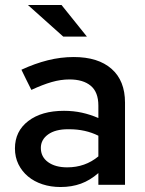

<svg xmlns="http://www.w3.org/2000/svg" viewBox="-20 -742 584 771"><path d="M40 0ZM223 9Q184 9 150.5 -2Q117 -13 92.5 -33.5Q68 -54 54 -82.5Q40 -111 40 -146Q40 -215 93.5 -256Q147 -297 237 -297Q275 -297 309 -289.5Q343 -282 375 -268V-318Q375 -372 344.5 -397.5Q314 -423 259 -423Q224 -423 187.5 -412.5Q151 -402 106 -381Q96 -401 86 -421Q76 -441 66 -462Q120 -487 172 -500Q224 -513 276 -513Q374 -513 428 -465.5Q482 -418 482 -330V0H375V-47Q342 -18 305 -4.5Q268 9 223 9ZM144 -148Q144 -112 173 -91Q202 -70 250 -70Q322 -70 375 -114V-197Q323 -223 258 -223H253Q202 -223 173 -202Q144 -181 144 -148ZM227 -722 329 -595H234L92 -722Z"/></svg>

Font: Rosa Sans Medium
Style: Regular
Weight: 500
Designer: Pentagram / MCKL
Foundry: Pentagram / MCKL
Version: Version 1.005;September 16, 2019;FontCreator 11.5.0.2425 64-